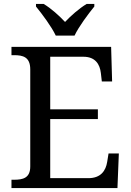

<svg xmlns="http://www.w3.org/2000/svg" viewBox="-20 -951 663 971"><path d="M262 -771H357C378 -816 426 -880 457 -918V-931H418C380 -908 339 -872 309 -840C279 -872 239 -908 201 -931H162V-918C193 -880 241 -816 262 -771ZM38 0H574L581 -175H529L522 -132C515 -88 490 -50 427 -50H234V-349H475V-398H234V-664H402C462 -664 485 -626 490 -582L495 -539H547L542 -714H38V-672H51C96 -672 133 -663 133 -600V-109C133 -50 95 -42 51 -42H38Z"/></svg>

Font: Noto Serif Thai
Style: Regular
Weight: 400
Designer: Monotype Design Team
Foundry: Monotype Imaging Inc.
Version: Version 1.901